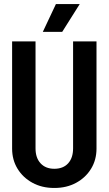

<svg xmlns="http://www.w3.org/2000/svg" viewBox="-20 -915 538 951"><path d="M342 -710H458V-179Q458 -123 431 -79Q404 -35 357 -9.5Q310 16 250 16H249H248Q188 16 141 -9.5Q94 -35 67 -79Q40 -123 40 -179V-710H156V-180Q156 -133 181 -106Q206 -79 249 -79Q293 -79 317.5 -106Q342 -133 342 -180ZM375 -895 288 -757H192L257 -895Z"/></svg>

Font: Akshar Medium
Style: Regular
Weight: 500
Designer: Tall Chai
Foundry: Tall Chai
Version: Version 1.000